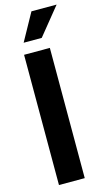

<svg xmlns="http://www.w3.org/2000/svg" viewBox="-142 -990 574 1036"><g transform="rotate(-15 145.5 -472.0)"><path d="M194.8 -727.5V0H50.8V-727.5ZM65.4 -791 149.9 -943.8H290.5L166.5 -791Z"/></g></svg>

Font: Inter Display
Style: Bold
Weight: 700
Designer: Rasmus Andersson
Foundry: rsms
Version: Version 4.001;git-9221beed3